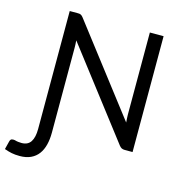

<svg xmlns="http://www.w3.org/2000/svg" viewBox="-198 -833 1089 1147"><g transform="rotate(15 347.0 -259.0)"><path d="M672 -716.5V0H623.5Q612 0 604.2 -4Q596.5 -8 589 -17.5L174.5 -557.5Q175.5 -545 176 -533Q176.5 -521 176.5 -510.5V13Q176.5 54 168 88Q159.5 122 141.5 146.2Q123.5 170.5 95 184Q66.5 197.5 26.5 197.5Q-2.5 197.5 -24.2 193Q-46 188.5 -69 180L-56.5 130Q-53 116 -44.2 113.8Q-35.5 111.5 -25.5 113.5Q-16 116.5 -4.8 118Q6.5 119.5 17 119.5Q56 119.5 73.8 92Q91.5 64.5 91.5 13V-716.5H141.5Q148 -716.5 152.5 -715.8Q157 -715 160.5 -713.2Q164 -711.5 167.5 -708.2Q171 -705 175 -700L589.5 -160.5Q588.5 -173.5 587.8 -185.8Q587 -198 587 -209V-716.5Z"/></g></svg>

Font: Lato-Regular
Style: Regular
Weight: 400
Designer: Lukasz Dziedzic with Adam Twardoch and Botio Nikoltchev
Foundry: tyPoland Lukasz Dziedzic
Version: Version 2.015; 2015-08-06; http://www.latofonts.com/